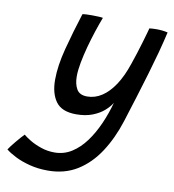

<svg xmlns="http://www.w3.org/2000/svg" viewBox="-197 -566 820 904"><g transform="rotate(10 213.0 -114.0)"><path d="M91.1 263.9Q44.8 263.9 4.6 253.6Q-35.7 243.2 -65.8 227.9Q-95.9 212.7 -112.6 198.7Q-108.1 191.5 -99.5 180.2Q-90.9 169 -80.6 156.7Q-70.2 144.3 -60.6 133.3Q-50.9 122.2 -44.5 116.1Q-33.6 125.8 -10.9 139.6Q11.9 153.4 42.7 163.9Q73.4 174.5 107.4 174.5Q152.2 174.5 189.2 151.2Q226.1 127.8 255.4 88.1Q284.7 48.3 306.6 -1.5Q328.6 -51.2 343 -104.4Q331.6 -84.8 309.3 -65.3Q287.1 -45.8 254 -33Q221 -20.2 176.8 -20.2Q108.2 -20.2 79.8 -58.9Q51.3 -97.6 51.3 -163.2Q51.3 -230.3 73.7 -315.4Q96.1 -400.6 124.6 -489.6Q131.5 -491.1 144.1 -491.7Q156.7 -492.2 170.4 -492.2Q186.9 -492.2 202 -491.4Q217.1 -490.7 222.4 -489.1Q210.9 -459.4 198.1 -420.8Q185.4 -382.3 174.2 -341.5Q163.1 -300.6 156.1 -263.1Q149 -225.5 149 -197.2Q149 -159.9 163.1 -135.8Q177.1 -111.8 213.1 -111.8Q250.6 -111.8 283.5 -133.4Q316.5 -155 344.1 -196.8Q371.6 -238.7 391.8 -299.2Q400.2 -322.9 409.4 -352.1Q418.7 -381.2 426.8 -408.6Q434.9 -436 440.3 -455.3Q445.8 -474.6 446.6 -478.5Q454.6 -479.5 463.2 -479.9Q471.9 -480.4 480.4 -480.4Q511 -480.4 534.4 -474.4Q525.2 -433.4 509.6 -374.7Q496.7 -326.8 479.5 -268.8Q462.3 -210.9 443.2 -149.2Q424.2 -87.4 405.2 -28Q378.1 57.2 335.1 123.1Q292.1 189 231.8 226.5Q171.4 263.9 91.1 263.9Z"/></g></svg>

Font: Grandstander Thin
Style: Italic
Weight: 100
Italic angle: -15°
Designer: Tyler Finck
Foundry: Etcetera Type Co
Version: Version 1.200